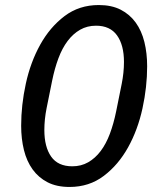

<svg xmlns="http://www.w3.org/2000/svg" viewBox="-20 -730 640 762"><path d="M256 12Q205 12 169 -6.5Q133 -25 109.5 -57.5Q86 -90 75 -134.5Q64 -179 64 -231Q64 -313 82.5 -398Q101 -483 139.5 -552.5Q178 -622 236 -666Q294 -710 372 -710Q423 -710 459 -691.5Q495 -673 518.5 -640.5Q542 -608 553 -563.5Q564 -519 564 -467Q564 -385 545.5 -300Q527 -215 488.5 -145.5Q450 -76 392 -32Q334 12 256 12ZM267 -70Q302 -70 330 -86Q358 -102 379.5 -130.5Q401 -159 416 -199Q431 -239 441 -288L463 -397Q472 -442 472 -484Q472 -551 444.5 -589.5Q417 -628 361 -628Q326 -628 298 -612Q270 -596 248.5 -567.5Q227 -539 212 -499Q197 -459 187 -410L165 -301Q156 -256 156 -214Q156 -147 183 -108.5Q210 -70 267 -70Z"/></svg>

Font: IBM Plex Sans Text
Style: Italic
Weight: 450
Italic angle: -11°
Designer: Mike Abbink, Paul van der Laan, Pieter van Rosmalen
Foundry: Bold Monday
Version: Version 3.005